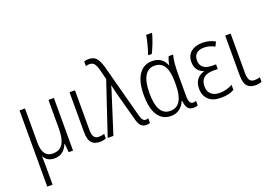

<svg xmlns="http://www.w3.org/2000/svg" viewBox="-132 -1190 2605 1823"><g transform="rotate(-20 1171.0 -278.5)"><path d="M421 0H377L369 -88H366Q326 10 232 10Q159 10 128 -48H126Q128 -16 128 54V238H74V-532H129V-184Q129 -39 233 -39Q303 -39 334.5 -89.5Q366 -140 366 -242V-532H421Z M634 -133Q634 -82 649.5 -60.5Q665 -39 698 -39Q724 -39 753 -48V-2Q728 10 689 10Q634 10 606.5 -22.5Q579 -55 579 -130V-532H634Z M949 -531 923 -633Q911 -678 894.5 -698Q878 -718 849 -718Q827 -718 810 -711V-759Q831 -766 857 -766Q905 -766 931.5 -737.5Q958 -709 978 -638L1121 -102Q1130 -68 1141.5 -53.5Q1153 -39 1171 -39Q1182 -39 1197 -44V3Q1180 10 1160 10Q1125 10 1104.5 -12.5Q1084 -35 1072 -85L1001 -347L991 -386Q980 -430 975 -455H972Q964 -418 947 -371L829 0H771Z M1232 -263Q1232 -400 1280.5 -471Q1329 -542 1416 -542Q1516 -542 1554 -450H1557Q1563 -493 1581 -532H1626Q1607 -467 1607 -348V-123Q1607 -77 1617.5 -57.5Q1628 -38 1649 -38Q1667 -38 1680 -44V1Q1674 5 1662 7.5Q1650 10 1637 10Q1599 10 1580 -13.5Q1561 -37 1556 -91H1552Q1533 -45 1497.5 -17.5Q1462 10 1409 10Q1324 10 1278 -60Q1232 -130 1232 -263ZM1552 -249V-284Q1552 -390 1520 -441.5Q1488 -493 1422 -493Q1356 -493 1322.5 -434Q1289 -375 1289 -263Q1289 -38 1419 -38Q1487 -38 1519.5 -93.5Q1552 -149 1552 -249ZM1403 -617Q1415 -647 1429.5 -703Q1444 -759 1449 -795H1506V-784Q1496 -746 1476.5 -695.5Q1457 -645 1437 -606H1403Z M1977 -258H1932Q1802 -258 1802 -145Q1802 -94 1833 -66Q1864 -38 1920 -38Q1987 -38 2049 -72V-21Q1996 10 1916 10Q1832 10 1789 -31.5Q1746 -73 1746 -143Q1746 -198 1772.5 -233Q1799 -268 1846 -281V-284Q1805 -299 1784.5 -330Q1764 -361 1764 -405Q1764 -471 1807.5 -506.5Q1851 -542 1922 -542Q1959 -542 1989.5 -534Q2020 -526 2051 -509L2029 -465Q1978 -494 1922 -494Q1872 -494 1845.5 -470Q1819 -446 1819 -402Q1819 -355 1849.5 -330Q1880 -305 1940 -305H1977Z M2207 -133Q2207 -82 2222.5 -60.5Q2238 -39 2271 -39Q2297 -39 2326 -48V-2Q2301 10 2262 10Q2207 10 2179.5 -22.5Q2152 -55 2152 -130V-532H2207Z"/></g></svg>

Font: Noto Sans Display Light Narrow
Style: Regular
Weight: 300
Width: 4
Designer: Monotype Design team
Foundry: Monotype Imaging Inc.
Version: Version 1.000